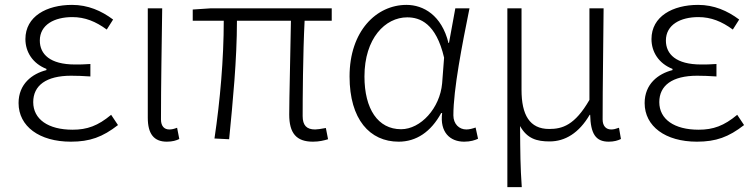

<svg xmlns="http://www.w3.org/2000/svg" viewBox="-20 -567 3088 786"><path d="M270 13C348 13 400 -6 463 -55L435 -97C381 -52 337 -36 277 -36C177 -36 116 -79 116 -149C116 -217 169 -257 271 -257C296 -257 319 -256 350 -254V-305C323 -303 307 -303 287 -303C185 -303 143 -345 143 -401C143 -466 203 -497 276 -497C328 -497 372 -479 417 -446L443 -487C395 -523 340 -547 275 -547C171 -547 84 -500 84 -407C84 -354 114 -307 170 -285V-280C111 -265 56 -223 56 -145C56 -50 141 13 270 13Z M663 13C686 13 702 8 714 2L705 -44C692 -39 683 -37 673 -37C653 -37 639 -50 639 -78C639 -225 642 -379 644 -533H585V-85C585 -19 610 13 663 13Z M1261 13C1287 13 1306 8 1323 3L1314 -43C1292 -39 1279 -37 1270 -37C1235 -37 1219 -54 1219 -92C1219 -155 1220 -348 1227 -482H1338V-533H844L769 -528V-482H896C896 -326 881 -154 858 0L918 3C933 -150 950 -322 950 -482H1171C1169 -352 1164 -164 1164 -98C1164 -22 1193 13 1261 13Z M1612 13C1684 13 1744 -27 1786 -104H1790C1780 -26 1822 13 1880 13C1906 13 1924 7 1937 1L1927 -45C1916 -41 1902 -37 1889 -37C1860 -37 1836 -59 1836 -95C1836 -201 1872 -385 1902 -533H1844L1818 -391H1816C1788 -505 1713 -547 1644 -547C1521 -547 1411 -440 1411 -254C1411 -78 1494 13 1612 13ZM1622 -38C1527 -38 1472 -121 1472 -254C1472 -410 1557 -496 1647 -496C1699 -496 1765 -472 1798 -331L1790 -226C1781 -124 1702 -38 1622 -38Z M2057 199H2116C2110 111 2110 66 2109 -51C2138 1 2178 12 2230 12C2293 12 2350 -22 2394 -97H2396C2398 -20 2418 13 2472 13C2494 13 2510 8 2522 2L2514 -44C2500 -39 2492 -37 2482 -37C2462 -37 2447 -50 2447 -78C2447 -225 2450 -379 2451 -533H2393V-158C2333 -54 2282 -39 2228 -39C2148 -39 2115 -97 2115 -199V-533H2057Z M2833 13C2911 13 2963 -6 3026 -55L2998 -97C2944 -52 2900 -36 2840 -36C2740 -36 2679 -79 2679 -149C2679 -217 2732 -257 2834 -257C2859 -257 2882 -256 2913 -254V-305C2886 -303 2870 -303 2850 -303C2748 -303 2706 -345 2706 -401C2706 -466 2766 -497 2839 -497C2891 -497 2935 -479 2980 -446L3006 -487C2958 -523 2903 -547 2838 -547C2734 -547 2647 -500 2647 -407C2647 -354 2677 -307 2733 -285V-280C2674 -265 2619 -223 2619 -145C2619 -50 2704 13 2833 13Z"/></svg>

Font: Noto Sans CJK KR Light
Style: Regular
Weight: 300
Designer: Ryoko NISHIZUKA (kana & ideographs); Paul D. Hunt (Latin, Greek & Cyrillic); Wenlong ZHANG (bopomofo); Sandoll Communica
Foundry: Adobe Systems Incorporated
Version: Version 1.004;PS 1.004;hotconv 1.0.82;makeotf.lib2.5.63406